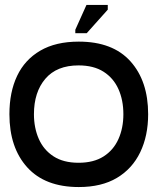

<svg xmlns="http://www.w3.org/2000/svg" viewBox="-20 -741 652 775"><path d="M298 14Q162 14 90 -65.5Q18 -145 18 -280Q18 -369 49 -434.5Q80 -500 142.5 -536.5Q205 -573 298 -573Q435 -573 506.5 -493.5Q578 -414 578 -280Q578 -193 546 -126.5Q514 -60 452 -23Q390 14 298 14ZM297 -84Q358 -84 398 -109.5Q438 -135 458 -179.5Q478 -224 478 -280Q478 -337 458 -381.5Q438 -426 398 -451.5Q358 -477 297 -477Q209 -477 163 -423Q117 -369 117 -280Q117 -225 136.5 -180.5Q156 -136 196 -110Q236 -84 297 -84ZM330 -607H284V-621L329 -721H415V-702Z"/></svg>

Font: Darker Grotesque
Style: Bold
Weight: 700
Designer: Gabriel Lam
Foundry: TypeRant
Version: Version 1.000;gftools[0.9.28]